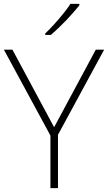

<svg xmlns="http://www.w3.org/2000/svg" viewBox="-20 -970 557 990"><path d="M259 -314 474 -714H517L279 -275V0H240V-271L0 -714H44ZM389 -942Q376 -926 359 -906.5Q342 -887 322 -866Q302 -845 281.5 -825.5Q261 -806 242 -790H213V-797Q234 -817 259 -844.5Q284 -872 307 -900.5Q330 -929 343 -950H389Z"/></svg>

Font: Noto Sans Hebrew ExtraLight
Style: Regular
Weight: 250
Designer: Monotype Design Team
Foundry: Monotype Imaging Inc.
Version: Version 2.003